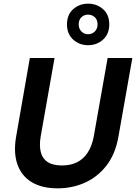

<svg xmlns="http://www.w3.org/2000/svg" viewBox="-20 -1017 743 1049"><path d="M295 12Q209 12 153 -22Q97 -56 75 -119.5Q53 -183 68 -270L143 -700H278L202 -270Q194 -221 203 -185.5Q212 -150 240.5 -131.5Q269 -113 319 -113Q365 -113 400 -130Q435 -147 458.5 -182.5Q482 -218 492 -270L568 -700H703L627 -270Q610 -174 561 -111.5Q512 -49 443 -18.5Q374 12 295 12ZM461 -770Q414 -770 380 -800.5Q346 -831 346 -884Q346 -937 380 -967Q414 -997 461 -997Q509 -997 543 -967Q577 -937 577 -884Q577 -831 543 -800.5Q509 -770 461 -770ZM461 -830Q483 -830 498 -845Q513 -860 513 -884Q513 -909 498 -923Q483 -937 461 -937Q440 -937 425 -923Q410 -909 410 -884Q410 -860 425 -845Q440 -830 461 -830Z"/></svg>

Font: DM Sans 24pt
Style: Bold Italic
Weight: 700
Italic angle: -10°
Designer: Colophon Foundry, Jonny Pinhorn
Foundry: Colophon Foundry
Version: Version 4.004;gftools[0.9.30]